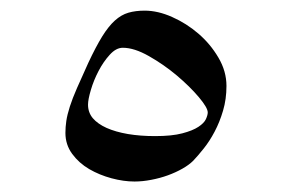

<svg xmlns="http://www.w3.org/2000/svg" viewBox="-20 -375 548 361"><path d="M405.8 -213.4Q405.8 -188.5 399.4 -167Q393.1 -145.5 383.5 -127.4Q374 -109.4 363 -95.7Q352.1 -82 343.3 -72.8Q335.4 -64.9 323 -57.9Q310.5 -50.8 295.7 -45.4Q280.8 -40 264.4 -36.9Q248 -33.7 232.9 -33.7Q212.4 -33.7 189.7 -39.8Q167 -45.9 147.7 -57.1Q128.4 -68.4 115.7 -85.7Q103 -103 103 -125Q103 -136.2 104.7 -147.7Q106.4 -159.2 111.3 -174.6Q116.2 -189.9 124.8 -209.5Q133.3 -229 146 -256.8Q160.2 -287.1 172.1 -306.4Q184.1 -325.7 196 -336.4Q208 -347.2 221.4 -351.1Q234.9 -355 252 -355Q276.9 -355 303.7 -343Q330.6 -331.1 353 -311.8Q375.5 -292.5 390.6 -266.8Q405.8 -241.2 405.8 -213.4ZM370.6 -163.6Q370.6 -172.4 353.8 -192.4Q336.9 -212.4 312.3 -233.2Q287.6 -253.9 260 -269.5Q232.4 -285.2 210.9 -285.2Q198.2 -285.2 186.3 -272Q174.3 -258.8 165.3 -241.5Q156.2 -224.1 150.9 -206.1Q145.5 -188 145.5 -178.2Q145.5 -163.6 154.5 -152.8Q163.6 -142.1 180.4 -134.5Q197.3 -127 220.5 -123Q243.7 -119.1 271.5 -119.1Q303.2 -119.1 322.8 -124.3Q342.3 -129.4 353 -136.5Q363.8 -143.6 367.2 -151.1Q370.6 -158.7 370.6 -163.6Z"/></svg>

Font: Kitab
Style: Regular
Weight: 400
Designer: SIL International
Foundry: Khaled Hosny
Version: Version 1.000